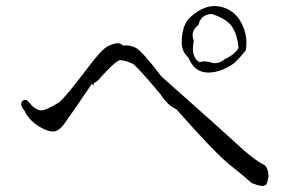

<svg xmlns="http://www.w3.org/2000/svg" viewBox="-20 -694 974 635"><path d="M848 -79Q852 -79 858 -82Q864 -85 868 -111Q867 -143 849.5 -151Q832 -159 791 -193Q707 -270 514 -441Q450 -525 429 -536Q412 -544 397 -544L388 -543Q379 -551 368 -551Q358 -551 337.5 -541.5Q317 -532 272 -472Q207 -386 178 -357Q132 -329 118 -329Q98 -329 79 -352Q71 -364 63 -364Q59 -364 54.5 -360Q50 -356 50 -350Q50 -341 61 -328Q76 -295 112 -274Q137 -259 156 -259Q174 -259 194 -286.5Q214 -314 284 -417Q288 -412 289 -412Q290 -412 290 -415V-419Q302 -424 312 -437Q364 -495 378 -495Q392 -495 420 -483Q446 -460 511 -382Q536 -344 563 -333Q691 -188 740.5 -148.5Q790 -109 812 -89Q836 -79 848 -79ZM669 -454Q709 -454 753 -484Q773 -502 793 -528Q795 -540 795 -552Q795 -586 778 -619Q754 -664 704 -673L690 -674Q646 -674 602 -630Q581 -602 581 -553Q581 -523 604 -502Q623 -454 669 -454ZM691 -485Q685 -485 679 -487Q667 -491 656 -491Q647 -491 640 -488Q618 -501 618 -533Q618 -545 621 -559Q617 -569 617 -578Q617 -597 636 -611Q644 -646 680 -648Q732 -631 748.5 -604Q765 -577 769 -537Q760 -515 724 -499Q708 -485 691 -485Z"/></svg>

Font: Xiaobo Songti 小帛宋体
Style: Regular
Weight: 400
Version: Version 1.501;March 17, 2024;FontCreator 14.0.0.2814 64-bit